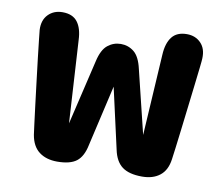

<svg xmlns="http://www.w3.org/2000/svg" viewBox="-61 -558 741 636"><g transform="rotate(10 309.5 -240.0)"><path d="M168.5 5.5Q131.5 5.5 107.8 -12.5Q84 -30.5 77.5 -68.5Q76.5 -76 73 -102.5Q69.5 -129 65 -166.2Q60.5 -203.5 55.5 -244.2Q50.5 -285 46.2 -321.8Q42 -358.5 39.2 -383.8Q36.5 -409 36 -414.5Q34.5 -447 53 -466Q71.5 -485 101 -485Q135 -485 151.2 -463.8Q167.5 -442.5 169 -403.5L185.5 -126L237 -344Q246 -384 265.5 -399.5Q285 -415 309.5 -415Q334.5 -415 353.8 -399.5Q373 -384 382 -344L434 -131L450.5 -403.5Q452.5 -442.5 469 -463.8Q485.5 -485 519 -485Q548 -485 566.2 -466.2Q584.5 -447.5 583 -414.5Q583 -409 580.2 -384.2Q577.5 -359.5 573.2 -323.8Q569 -288 564.2 -248Q559.5 -208 555 -170.8Q550.5 -133.5 547 -106Q543.5 -78.5 542 -68.5Q537 -31 514 -12.8Q491 5.5 454 5.5Q410 5.5 387 -11.8Q364 -29 356 -67.5L310 -271.5L263 -67.5Q255 -27.5 233.5 -11Q212 5.5 168.5 5.5Z"/></g></svg>

Font: Sono ExtraLight Monospace SemiBold
Style: Regular
Weight: 600
Version: Version 2.112